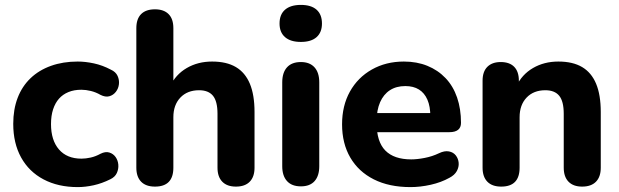

<svg xmlns="http://www.w3.org/2000/svg" viewBox="-20 -752 2525 783"><path d="M297 11Q217 11 157.5 -20.5Q98 -52 66 -110Q34 -168 34 -247Q34 -306 52 -353Q70 -400 104.5 -433Q139 -466 188 -483.5Q237 -501 297 -501Q328 -501 363 -493.5Q398 -486 432 -468Q452 -459 459.5 -442.5Q467 -426 465 -408.5Q463 -391 452.5 -377.5Q442 -364 426 -359.5Q410 -355 390 -365Q371 -376 350.5 -381Q330 -386 312 -386Q282 -386 259 -376.5Q236 -367 220.5 -349.5Q205 -332 196.5 -306Q188 -280 188 -246Q188 -180 220.5 -142.5Q253 -105 312 -105Q330 -105 350 -109.5Q370 -114 390 -125Q410 -135 426 -130Q442 -125 451.5 -111.5Q461 -98 462.5 -80.5Q464 -63 456.5 -46.5Q449 -30 430 -21Q396 -4 362 3.5Q328 11 297 11Z M612 9Q575 9 555.5 -11Q536 -31 536 -68V-637Q536 -675 555.5 -694.5Q575 -714 612 -714Q648 -714 667.5 -694.5Q687 -675 687 -637V-399H673Q696 -448 741.5 -474.5Q787 -501 845 -501Q904 -501 942 -478.5Q980 -456 999 -410.5Q1018 -365 1018 -295V-68Q1018 -31 998.5 -11Q979 9 942 9Q906 9 886.5 -11Q867 -31 867 -68V-288Q867 -339 848.5 -361.5Q830 -384 792 -384Q744 -384 715.5 -354Q687 -324 687 -274V-68Q687 9 612 9Z M1207 8Q1170 8 1150.5 -13.5Q1131 -35 1131 -74V-416Q1131 -456 1150.5 -477.5Q1170 -499 1207 -499Q1243 -499 1262.5 -477.5Q1282 -456 1282 -416V-74Q1282 -35 1263 -13.5Q1244 8 1207 8ZM1207 -581Q1165 -581 1142.5 -600.5Q1120 -620 1120 -656Q1120 -693 1142.5 -712.5Q1165 -732 1207 -732Q1249 -732 1271 -712.5Q1293 -693 1293 -656Q1293 -620 1271 -600.5Q1249 -581 1207 -581Z M1654 11Q1567 11 1504.5 -20.5Q1442 -52 1408.5 -109.5Q1375 -167 1375 -245Q1375 -321 1407 -378.5Q1439 -436 1496.5 -468.5Q1554 -501 1627 -501Q1680 -501 1723 -483.5Q1766 -466 1797 -433.5Q1828 -401 1844 -354.5Q1860 -308 1860 -251Q1860 -232 1848 -222.5Q1836 -213 1813 -213H1499V-291H1751L1735 -277Q1735 -318 1723 -345.5Q1711 -373 1688.5 -387Q1666 -401 1633 -401Q1596 -401 1570 -384Q1544 -367 1530 -335Q1516 -303 1516 -258V-250Q1516 -174 1551.5 -138Q1587 -102 1657 -102Q1681 -102 1712 -108Q1743 -114 1770 -127Q1793 -138 1811 -134.5Q1829 -131 1839 -118Q1849 -105 1850.5 -88Q1852 -71 1843 -54.5Q1834 -38 1813 -27Q1779 -8 1736.5 1.5Q1694 11 1654 11Z M2024 9Q1987 9 1967.5 -11Q1948 -31 1948 -68V-423Q1948 -460 1967.5 -479.5Q1987 -499 2022 -499Q2058 -499 2077 -479.5Q2096 -460 2096 -423V-366L2085 -399Q2108 -448 2153.5 -474.5Q2199 -501 2257 -501Q2316 -501 2354 -478.5Q2392 -456 2411 -410.5Q2430 -365 2430 -295V-68Q2430 -31 2410.5 -11Q2391 9 2354 9Q2318 9 2298.5 -11Q2279 -31 2279 -68V-288Q2279 -339 2260.5 -361.5Q2242 -384 2204 -384Q2156 -384 2127.5 -354Q2099 -324 2099 -274V-68Q2099 9 2024 9Z"/></svg>

Font: Nunito ExtraLight ExtraBold
Style: Regular
Weight: 800
Version: Version 3.602